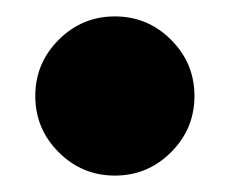

<svg xmlns="http://www.w3.org/2000/svg" viewBox="-20 -424 280 234"><path d="M51.5 -375.5Q80 -404 120 -404Q160 -404 188.5 -375.5Q217 -347 217 -307Q217 -267 188.5 -238.5Q160 -210 120 -210Q80 -210 51.5 -238.5Q23 -267 23 -307Q23 -347 51.5 -375.5Z"/></svg>

Font: FiraGO ExtraBold
Style: Regular
Weight: 800
Designer: bBox Type
Foundry: bBox Type GmbH
Version: Version 1.001;PS 001.001;hotconv 1.0.88;makeotf.lib2.5.64775